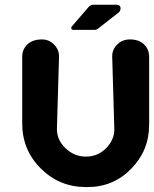

<svg xmlns="http://www.w3.org/2000/svg" viewBox="-20 -778 644 802"><path d="M350.6 -749.5Q359.4 -758.3 371.1 -758.3H467.3Q480.5 -758.3 483.4 -746.6Q485.4 -733.4 474.1 -724.6L387.2 -656.7Q381.8 -653.3 377.9 -653.3H287.1Q279.8 -653.3 278.1 -658.7Q276.4 -664.1 281.7 -669.4ZM457.5 -240.7Q457.5 -240.7 448.7 -541Q447.8 -569.8 469.2 -591.8Q490.7 -612.8 521 -613.3Q521 -613.3 522.5 -613.3Q561 -613.3 582 -592.3Q603 -571.3 603 -541Q603 -541 603 -256.8Q603 -149.4 527.8 -72.8Q452.6 3.9 344.2 3.4Q344.2 3.4 338.9 3.4Q228 3.4 149.9 -74.7Q72.3 -152.3 72.8 -263.7Q72.8 -263.7 72.8 -541Q72.8 -571.3 93.8 -591.8Q114.7 -612.8 153.8 -613.3Q153.8 -613.3 155.3 -613.3Q185.1 -613.3 206.5 -591.3Q227.5 -569.3 226.6 -541Q226.6 -541 217.8 -243.2Q216.3 -194.8 252.9 -159.7Q289.6 -124 337.4 -124Q337.4 -124 340.8 -124Q388.2 -124 422.9 -158.7Q459 -195.3 457.5 -240.7Z"/></svg>

Font: Dyuthi
Style: Regular
Weight: 400
Designer: Hiran Venugopalan, Hussain K H and Suresh P for Sawthanthra Malayalam Computing (SMC)
Version: Version 3.0.0+20221109